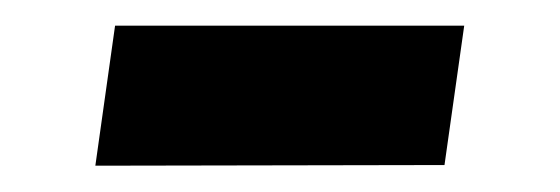

<svg xmlns="http://www.w3.org/2000/svg" viewBox="-20 -330 426 146"><path d="M52.5 -204 67.5 -310.5H333L318 -204.5Z"/></svg>

Font: Public Sans Thin
Style: Bold Italic
Weight: 700
Italic angle: -8°
Version: Version 2.001